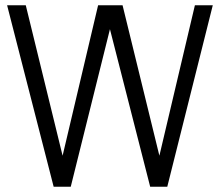

<svg xmlns="http://www.w3.org/2000/svg" viewBox="-20 -710 836 730"><path d="M789 -690 616 0H551L398 -599L249 0H184L7 -690H78L218 -118L353 -690H446L586 -118L721 -690Z"/></svg>

Font: D-DIN
Style: Regular
Weight: 400
Designer: Charles Nix
Foundry: Datto Inc.
Version: Version 1.00